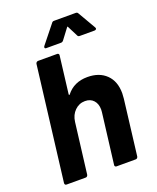

<svg xmlns="http://www.w3.org/2000/svg" viewBox="-159 -973 874 1067"><g transform="rotate(-20 278.0 -439.5)"><path d="M511 -371Q511 -362 509 -340L469 -12Q468 -7 464.5 -3.5Q461 0 456 0H342Q337 0 334 -3.5Q331 -7 332 -12L369 -311Q370 -316 370 -326Q370 -360 351.5 -380.5Q333 -401 301 -401Q266 -401 240.5 -376Q215 -351 210 -311L173 -12Q172 -7 168.5 -3.5Q165 0 160 0H47Q36 0 36 -12L119 -688Q120 -693 124 -696.5Q128 -700 133 -700H246Q251 -700 254 -696.5Q257 -693 256 -688L229 -467Q229 -464 230.5 -463Q232 -462 234 -464Q279 -522 359 -522Q429 -522 470 -482Q511 -442 511 -371ZM292 -879H421Q430 -879 434 -871L495 -766Q497 -762 497 -760Q497 -756 493.5 -753.5Q490 -751 485 -751H398Q388 -751 385 -759L354 -820Q351 -826 348 -820L302 -759Q296 -751 287 -751H200Q191 -751 191 -758Q191 -762 194 -766L278 -871Q283 -879 292 -879Z"/></g></svg>

Font: Barlow
Style: Bold Italic
Weight: 700
Italic angle: -7°
Designer: Jeremy Tribby
Foundry: Tribby Type
Version: Version 1.422